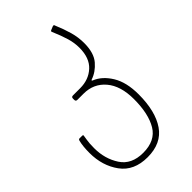

<svg xmlns="http://www.w3.org/2000/svg" viewBox="-220 -561 861 861"><g transform="rotate(-45 210.0 -130.5)"><path d="M9 30Q9 -12 16 -40Q18 -48 23 -48H41Q46 -48 46 -44Q46 -41 42.5 -21.5Q39 -2 39 30Q39 97 72.5 148.5Q106 200 180 200Q257 200 289 146.5Q321 93 321 0Q321 -84 281.5 -130.5Q242 -177 178 -177H139Q129 -177 129 -187V-195Q129 -205 139 -205H185Q239 -205 275 -238Q311 -271 311 -336Q311 -367 301.5 -399Q292 -431 274 -473Q271 -478 277 -481L294 -488L298 -489Q303 -489 304 -483Q321 -443 331 -407.5Q341 -372 341 -336Q341 -273 313 -240.5Q285 -208 249 -196Q246 -195 246 -193Q246 -191 249 -190Q292 -173 321.5 -125Q351 -77 351 0Q351 107 309.5 167.5Q268 228 180 228Q94 228 51.5 169.5Q9 111 9 30Z"/></g></svg>

Font: Barlow GEO Thin
Style: Regular
Weight: 100
Designer: Jeremy Tribby
Foundry: Tribby Type
Version: Version 1.408